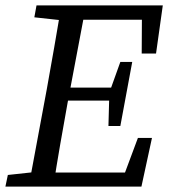

<svg xmlns="http://www.w3.org/2000/svg" viewBox="-20 -690 633 710"><path d="M0 0 9 -43 129 -56H136L128 0ZM86 0 153 -360Q167 -437 180.5 -515Q194 -593 207 -670H298L230 -310Q216 -233 202.5 -155Q189 -77 177 0ZM107 -626 115 -670H248L239 -613H226ZM133 0 141 -52H483L424 -3L490 -180H542L503 0ZM191 -318 199 -366H423L416 -318ZM244 -617 253 -670H582L557 -492H504L505 -664L537 -617ZM381 -224 384 -334 387 -355 425 -461H469L425 -224Z"/></svg>

Font: Source Serif 4 18pt
Style: Italic
Weight: 400
Italic angle: -12°
Designer: Frank Grießhammer
Foundry: Adobe Systems Incorporated
Version: Version 4.004;hotconv 1.0.116;makeotfexe 2.5.65601